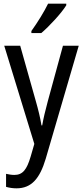

<svg xmlns="http://www.w3.org/2000/svg" viewBox="-20 -786 452 1046"><path d="M341 -757V-766H242C220 -721 186 -666 151 -617V-606H205C248 -642 316 -716 341 -757ZM3 -537 167 -2 147 67C126 138 104 167 58 167C43 167 26 164 13 161V232C31 237 49 240 70 240C152 240 197 186 229 79L409 -537H323L240 -233C227 -185 216 -139 210 -103H206C199 -146 188 -190 176 -232L90 -537Z"/></svg>

Font: Noto Sans Lao Looped Condensed
Style: Regular
Weight: 400
Width: 3
Designer: Mark Frömberg, Ben Mitchell
Foundry: The Fontpad Ltd
Version: Version 1.002